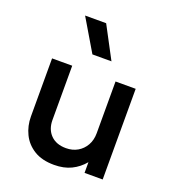

<svg xmlns="http://www.w3.org/2000/svg" viewBox="-140 -866 884 985"><g transform="rotate(20 302.0 -373.0)"><path d="M267.5 15Q201 15 157.8 -11.8Q114.5 -38.5 93 -82.5Q71.5 -126.5 71.5 -178.5V-495H181.5V-199Q181.5 -148 211.8 -117.2Q242 -86.5 295.5 -86.5Q330.5 -86.5 358 -102.2Q385.5 -118 401.8 -146.5Q418 -175 418 -212.5V-495H528V0H429V-58.5Q400 -23.5 360.2 -4.2Q320.5 15 267.5 15ZM259 -585 155.5 -759.5H270.5L363 -585Z"/></g></svg>

Font: Geologica Cursive
Style: Regular
Weight: 400
Designer: Sindre Bremnes, Frode Helland
Foundry: Monokrom Skriftforlag AS
Version: Version 1.010;gftools[0.9.28]